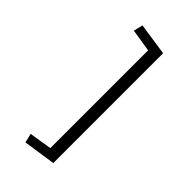

<svg xmlns="http://www.w3.org/2000/svg" viewBox="-209 -582 754 754"><g transform="rotate(45 168.5 -205.0)"><path d="M101.1 120.1 91.8 82 186 66.9V-476.1L91.8 -491.2L101.1 -529.8L235.8 -509.8V100.1Z"/></g></svg>

Font: Scheherazade Rohingya
Style: Regular
Weight: 400
Designer: SIL International
Foundry: SIL International
Version: Version 2.000 (build 440/429)